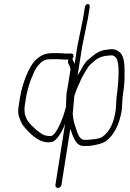

<svg xmlns="http://www.w3.org/2000/svg" viewBox="-20 -733 644 954"><path d="M335.6 -467H307.6L271.1 -469H243.1C205 -469 182.1 -459.7 152.4 -429.9C127.7 -405.2 91.5 -325.4 79.3 -248L72.6 -206.1C69.1 -183.5 69.8 -165.2 75 -151.5C84.4 -126.5 86.1 -116.4 115.1 -85.5C159.9 -37.9 198.6 -18.7 239.2 -28C245 -29.3 253.1 -35.3 263.3 -46C279.8 -65.2 293.2 -89.2 303.5 -118L255.3 186C254.1 193.9 260 201 268 201C275.9 201 284.1 193.9 285.3 186L329.5 -93C336 -75.9 338.3 -64 346.4 -48C358.6 -21.3 374.1 -8 392.9 -8H418.6C441.5 -8 490.5 -19.4 506.7 -32C547.7 -63.5 573.8 -115.2 585.2 -187L589 -249C595 -286.3 598.1 -317 598.6 -341C599.7 -397.4 600.3 -449.9 577.2 -471C562.9 -485.8 544.1 -491.3 520.8 -487.5C514.7 -486.5 508.9 -485.7 504 -485C481.1 -482.2 458.8 -471.4 437.3 -452.5C432.3 -448.2 425.8 -442.8 417.8 -436.3C409.8 -429.8 401.5 -419.4 392.9 -405L381.2 -384C377.1 -376.7 371.9 -368 365.5 -358L388.5 -503L417 -643L425.8 -698C427.1 -706.2 423.2 -713 416.5 -713C409.9 -713 403 -706.2 401.8 -698L393 -643L364.6 -504L350.7 -416C348.5 -422.4 340.8 -435.5 339.4 -441C342.5 -443.7 344.4 -447.2 345.1 -451.5C346.4 -459.8 342.1 -467 335.6 -467ZM302.8 -437H321.2C317 -430.3 316.3 -424.3 319.2 -419C327.4 -403.4 331 -392.8 330.1 -387L317 -304C316 -298 314.4 -289.7 312.2 -279C309.9 -268.3 308.5 -242.7 308 -202C307 -199.3 305.8 -195.2 304.4 -189.5C294.6 -150.6 270.1 -90.2 248.6 -67C241.2 -59 234.4 -55.7 228.2 -57C208.5 -57 192.2 -62.5 179.2 -73.5C168.3 -82 161.4 -85.3 149.5 -98C127 -117.7 113.5 -135.2 108.8 -150.5C107.5 -154.8 105.9 -159.3 104 -164C101.2 -180 100.9 -195.3 103.3 -210L109.3 -248C111.4 -261.3 114 -273.3 117 -284C128.3 -324.1 126.4 -321.6 149.4 -375C155.6 -389.3 163.9 -402 174.3 -413.1C194.2 -434.1 205.6 -439 238.3 -439H266.3ZM412.8 -38H398.8C382.7 -38 369.7 -54.5 359.9 -87.5C357.8 -94.5 355.1 -102.3 352 -111C346.2 -126.9 343.1 -149.9 341.2 -167L349.3 -256C350.3 -258.7 353.2 -266.9 357.9 -280.6C366.7 -305.6 372.2 -312.3 380.3 -333C388.1 -352.9 401.1 -370.9 412 -390.3C423.5 -411.1 434.3 -416.3 447.9 -429C463.4 -443.1 481.6 -451.8 502.7 -455L519 -457C524.4 -457.7 530 -458 535.6 -458C541.3 -458 547.6 -454.7 554.6 -448C570.4 -433.5 573.4 -379.2 563.7 -285C562.5 -273 560.9 -261 559 -249L555.2 -187C544.7 -120.7 526.9 -80.7 487.3 -52.3C480.2 -47.1 465.8 -43.4 444.1 -41Z"/></svg>

Font: MewTooHand
Style: CondIta
Weight: 400
Designer: Mew Too, Robert Jablonski
Version: Version 0.77